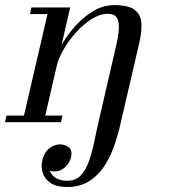

<svg xmlns="http://www.w3.org/2000/svg" viewBox="-84 -490 716 770"><path d="M184 260Q143.5 260 119.8 244.5Q96 229 87.8 204Q79.5 179 86 151Q91 130.5 102 116.8Q113 103 127.8 96Q142.5 89 157.5 89Q176.5 89 192 101Q207.5 113 200.5 143Q196 162 177.8 179.8Q159.5 197.5 134.5 197.5Q120 197.5 108 192Q96 186.5 89.8 176.2Q83.5 166 87 151H113Q108 173 114.5 192.2Q121 211.5 139 223.2Q157 235 186 235Q220 235 240.2 213.2Q260.5 191.5 273.2 155Q286 118.5 295.2 73Q304.5 27.5 315.5 -20L380.5 -301L475 -319.5L398 11.5Q387 60 370.2 104.8Q353.5 149.5 328.5 184.5Q303.5 219.5 268.2 239.8Q233 260 184 260ZM-64 0 -58 -26.5H166.5L160.5 0ZM6 0 106.5 -433.5H36.5L42 -460H197.5L91.5 0ZM127 -225.5Q134 -256.5 156 -297.8Q178 -339 211.5 -378.2Q245 -417.5 286.5 -443.5Q328 -469.5 374.5 -469.5Q432 -469.5 456.5 -450.2Q481 -431 483 -397Q485 -363 475 -319.5L380.5 -301Q390.5 -343 392.5 -373Q394.5 -403 384.8 -418.8Q375 -434.5 348 -434.5Q317 -434.5 284.2 -414Q251.5 -393.5 222 -361.2Q192.5 -329 171.8 -293Q151 -257 143.5 -225.5Z"/></svg>

Font: Bodoni Moda 9pt
Style: Italic
Weight: 400
Italic angle: -13°
Designer: Owen Earl
Foundry: indestructible type
Version: Version 2.005